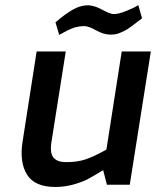

<svg xmlns="http://www.w3.org/2000/svg" viewBox="-20 -736 621 765"><path d="M201 -647Q238 -679 269 -697Q300 -715 331 -715Q357 -714 387 -697.5Q417 -681 431 -680Q451 -679 485 -693Q519 -707 531 -716L546 -663Q544 -662 530 -651Q516 -640 512 -637Q508 -634 496 -625.5Q484 -617 477.5 -614Q471 -611 460 -606Q449 -601 439.5 -599.5Q430 -598 421 -598Q393 -598 363 -615Q333 -632 316 -632Q306 -632 296 -630.5Q286 -629 279 -627Q272 -625 262 -620.5Q252 -616 247.5 -614Q243 -612 231.5 -605.5Q220 -599 216 -597ZM70 -172 126 -531H242L185 -170Q178 -125 193.5 -107.5Q209 -90 243 -90Q288 -90 321 -101Q354 -112 404 -140L465 -531H581L497 0H406L391 -58Q353 -35 332 -23.5Q311 -12 275 -1.5Q239 9 201 9Q118 9 87.5 -40.5Q57 -90 70 -172Z"/></svg>

Font: Exo
Style: DemiBoldItalic
Weight: 600
Designer: Natanael Gama
Version: Version 1